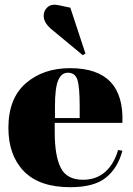

<svg xmlns="http://www.w3.org/2000/svg" viewBox="-20 -770 556 800"><path d="M15 -237Q15 -360 87.5 -423Q160 -486 272 -486Q499 -486 490 -258H208V-219Q208 -121 233 -71Q258 -21 326 -21Q381 -21 418 -53.5Q455 -86 472 -145L490 -142Q471 -70 421.5 -30Q372 10 273 10Q144 10 79.5 -56.5Q15 -123 15 -237ZM209 -278H312V-327Q312 -408 302.5 -437.5Q293 -467 263 -467Q236 -467 222.5 -435.5Q209 -404 209 -327ZM273 -738 336 -547 325 -540 191 -651Q162 -677 162 -704Q162 -726 178.5 -740.5Q195 -755 226 -748Z"/></svg>

Font: Abril Fatface
Style: Regular
Weight: 400
Designer: Veronika Burian, Jos Scaglione
Foundry: TypeTogether
Version: Version 1.001